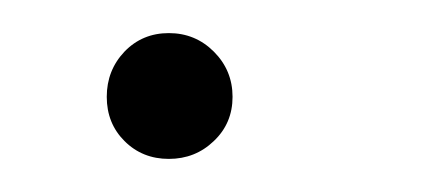

<svg xmlns="http://www.w3.org/2000/svg" viewBox="-20 -88 267 116"><path d="M44.5 -29.5Q44.5 -45.5 55.2 -56.8Q66 -68 82 -68Q98 -68 109.2 -56.8Q120.5 -45.5 120.5 -29.5Q120.5 -13.5 109.2 -2.8Q98 8 82 8Q66 8 55.2 -2.8Q44.5 -13.5 44.5 -29.5Z"/></svg>

Font: Lato ExtraLight
Style: Italic
Weight: 275
Italic angle: -7°
Designer: Lukasz Dziedzic with Adam Twardoch and Botio Nikoltchev
Foundry: tyPoland Lukasz Dziedzic
Version: Version 2.015; 2015-08-06; http://www.latofonts.com/